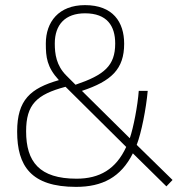

<svg xmlns="http://www.w3.org/2000/svg" viewBox="-20 -722 720 750"><path d="M194 -552C194 -626 235 -670 312 -670C398 -670 430 -621 430 -552C430 -465 387 -429 275 -391L239 -427C200 -466 194 -511 194 -552ZM279 -24C134 -24 82 -90 82 -209C82 -314 123 -353 236 -383L473 -148C433 -61 369 -24 279 -24ZM312 -702C209 -702 159 -636 159 -552C159 -499 163 -460 210 -409C99 -377 47 -332 47 -208C47 -74 101 8 277 8C379 8 452 -29 499 -123L630 6L654 -19L514 -156C532 -202 551 -298 557 -367H522C518 -310 501 -222 487 -182L300 -367C415 -405 465 -452 465 -551C465 -636 421 -702 312 -702Z"/></svg>

Font: RazerF5 Thin
Style: Regular
Weight: 250
Foundry: Razer Inc.
Version: Version 2